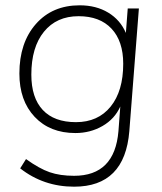

<svg xmlns="http://www.w3.org/2000/svg" viewBox="-20 -516 609 723"><path d="M461 -484H503L467 -22Q450 187 259 187Q144 187 56 118L78 83Q128 119 167 132.5Q206 146 259 146Q412 146 426 -22L433 -115Q412 -68 366 -41.5Q320 -15 264 -15Q168 -15 110.5 -76Q53 -137 53 -239Q53 -355 115 -425.5Q177 -496 280 -496Q342 -496 387.5 -468.5Q433 -441 454 -392ZM444 -276Q444 -361 400 -408Q356 -455 276 -455Q193 -455 145.5 -396.5Q98 -338 98 -235Q98 -148 141 -102Q184 -56 266 -56Q349 -56 396.5 -114.5Q444 -173 444 -276Z"/></svg>

Font: Iunito ExtraLight
Style: Italic
Weight: 200
Italic angle: -4.541°
Designer: Vernon Adams
Foundry: Vernon Adams
Version: Version 2.001;November 30, 2019;FontCreator 12.0.0.2547 64-b